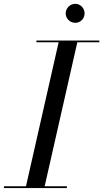

<svg xmlns="http://www.w3.org/2000/svg" viewBox="-60 -956 525 976"><path d="M274 -888C274 -861.5 296 -840 322.5 -840C349 -840 370 -861.5 370 -888C370 -914.5 349 -936.5 322.5 -936.5C296 -936.5 274 -914.5 274 -888ZM-40 -9V0H280V-9H167L333 -741H445V-750H125V-741H238L72 -9Z"/></svg>

Font: Bodoni* 24pt
Style: Italic
Weight: 400
Italic angle: -13°
Version: Version 2.3